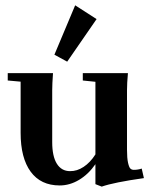

<svg xmlns="http://www.w3.org/2000/svg" viewBox="-20 -691 574 727"><path d="M234.4 -457.5 186 -483.9 264.6 -670.9 345.7 -618.7ZM206.1 11.2Q134.3 11.2 96.2 -40.8Q58.1 -92.8 58.1 -188V-381.8L9.3 -386.2V-414.1H180.7Q177.7 -373 177.7 -349.1V-152.8Q177.7 -99.1 195.3 -71Q212.9 -43 245.1 -43Q271.5 -42.5 296.6 -59.1Q321.8 -75.7 341.3 -106.4V-381.3L293.5 -386.2V-414.1H464.4Q460.9 -376 460.9 -349.1V-123.5Q460.9 -92.3 464.8 -74.7Q468.8 -57.1 473.9 -52.5Q479 -47.9 486.8 -47.9Q502.4 -47.9 516.6 -52.7L524.9 -16.6Q411.1 -0.5 365.2 15.6L341.3 6.3V-69.3Q314.9 -31.2 279.5 -10Q244.1 11.2 206.1 11.2Z"/></svg>

Font: Elstob 18pt
Style: Bold
Weight: 700
Designer: Peter S. Baker
Version: Version 1.015